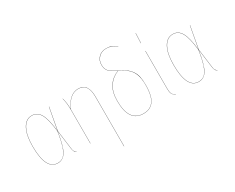

<svg xmlns="http://www.w3.org/2000/svg" viewBox="-119 -1216 2310 1889"><g transform="rotate(-30 1035.5 -271.5)"><path d="M209 -526.9Q271 -526.9 304.4 -468.8Q337.9 -410.6 354 -268.1L399.9 -517.1H401.9L356 -267.1L382.8 -60.1Q386.2 -29.8 393.3 -18.3Q400.4 -6.8 415 0V2Q404.8 -2.9 399.4 -7.1Q394 -11.2 388.9 -24.2Q383.8 -37.1 380.9 -60.1L354 -266.1Q331.1 -113.3 296.6 -52.2Q262.2 8.8 200.2 8.8Q64.9 8.8 64.9 -258.8Q64.9 -385.7 103 -456.3Q141.1 -526.9 209 -526.9ZM209 -524.9Q142.6 -524.9 104.7 -455.1Q66.9 -385.3 66.9 -258.8Q66.9 6.8 200.2 6.8Q241.7 6.8 269.3 -19Q296.9 -44.9 316.7 -104.2Q336.4 -163.6 352.1 -267.1Q335.9 -409.2 303 -467Q270 -524.9 209 -524.9Z M736.8 -526.9Q793 -526.9 819.8 -487.3Q846.7 -447.8 846.7 -377.9V189.9H844.7V-377.9Q844.7 -447.3 818.6 -486.1Q792.5 -524.9 736.8 -524.9Q636.2 -524.9 573.7 -387.2V0H571.8V-384.8Q571.8 -463.9 555.7 -517.1H557.6Q573.7 -461.9 573.7 -391.1Q636.7 -526.9 736.8 -526.9Z M1167.5 -483.9Q1215.3 -460.9 1245.1 -439.5Q1274.9 -418 1295.4 -388.2Q1315.9 -358.4 1324.2 -320.1Q1332.5 -281.7 1332.5 -227.1Q1332.5 -161.1 1321.3 -114.7Q1310.1 -68.4 1288.6 -41.7Q1267.1 -15.1 1238.8 -3.2Q1210.4 8.8 1172.4 8.8Q1009.3 8.8 1009.3 -229Q1009.3 -331.1 1050.5 -393.6Q1091.8 -456.1 1164.1 -483.4Q1099.6 -513.7 1075.9 -540.8Q1052.2 -567.9 1052.2 -613.8Q1052.2 -665 1085.4 -699Q1118.7 -732.9 1173.3 -732.9Q1207 -732.9 1233.6 -722.2Q1260.3 -711.4 1287.1 -688L1285.2 -687Q1236.3 -731 1173.3 -731Q1120.1 -731 1087.2 -697.5Q1054.2 -664.1 1054.2 -613.8Q1054.2 -567.9 1078.1 -541.3Q1102.1 -514.6 1167.5 -483.9ZM1172.4 6.8Q1210 6.8 1238 -4.9Q1266.1 -16.6 1287.4 -43Q1308.6 -69.3 1319.6 -115.5Q1330.6 -161.6 1330.6 -227.1Q1330.6 -298.8 1314.2 -344.7Q1297.9 -390.6 1263.7 -421.6Q1229.5 -452.6 1166 -482.4Q1094.2 -455.1 1052.7 -392.8Q1011.2 -330.6 1011.2 -229Q1011.2 6.8 1172.4 6.8Z M1500 -716.8H1502L1497.1 -606H1495.1ZM1497.1 -517.1V-86.9Q1497.1 -50.8 1506.3 -31Q1515.6 -11.2 1542 2L1541 3.9Q1514.2 -10.7 1504.6 -30.3Q1495.1 -49.8 1495.1 -86.9V-517.1Z M1810.5 -526.9Q1872.6 -526.9 1906 -468.8Q1939.5 -410.6 1955.6 -268.1L2001.5 -517.1H2003.4L1957.5 -267.1L1984.4 -60.1Q1987.8 -29.8 1994.9 -18.3Q2002 -6.8 2016.6 0V2Q2006.3 -2.9 2001 -7.1Q1995.6 -11.2 1990.5 -24.2Q1985.4 -37.1 1982.4 -60.1L1955.6 -266.1Q1932.6 -113.3 1898.2 -52.2Q1863.8 8.8 1801.8 8.8Q1666.5 8.8 1666.5 -258.8Q1666.5 -385.7 1704.6 -456.3Q1742.7 -526.9 1810.5 -526.9ZM1810.5 -524.9Q1744.1 -524.9 1706.3 -455.1Q1668.5 -385.3 1668.5 -258.8Q1668.5 6.8 1801.8 6.8Q1843.3 6.8 1870.8 -19Q1898.4 -44.9 1918.2 -104.2Q1938 -163.6 1953.6 -267.1Q1937.5 -409.2 1904.5 -467Q1871.6 -524.9 1810.5 -524.9Z"/></g></svg>

Font: Fira Sans Compressed Two
Style: Regular
Weight: 100
Width: 1
Designer: Carrois Corporate & Edenspiekermann AG
Foundry: Carrois Corporate GbR & Edenspiekermann AG
Version: Version 4.203;PS 004.203;hotconv 1.0.88;makeotf.lib2.5.64775